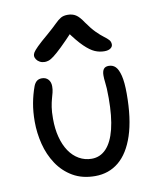

<svg xmlns="http://www.w3.org/2000/svg" viewBox="-86 -835 751 913"><g transform="rotate(-10 289.0 -379.0)"><path d="M300 10Q238 10 192.5 -16.5Q147 -43 117.5 -87.5Q88 -132 74.5 -186Q61 -240 61 -294Q61 -342 68.5 -383Q76 -424 90 -462Q96 -477 105.5 -484.5Q115 -492 130 -492Q149 -492 160.5 -479.5Q172 -467 172 -446Q172 -430 168.5 -416.5Q165 -403 160.5 -387Q156 -371 152.5 -349Q149 -327 149 -293Q149 -244 159.5 -204Q170 -164 189.5 -135Q209 -106 237 -90Q265 -74 298 -74Q339 -74 368 -104.5Q397 -135 412 -195Q427 -255 427 -344Q427 -372 426 -390.5Q425 -409 423 -423.5Q421 -438 421 -454Q421 -474 428.5 -484.5Q436 -495 453 -495Q473 -495 486 -482Q499 -469 507 -437.5Q515 -406 515 -350Q515 -229 488.5 -149Q462 -69 414 -29.5Q366 10 300 10ZM158 -566Q145 -566 134.5 -571.5Q124 -577 118 -586Q112 -595 112 -604Q112 -611 117 -619.5Q122 -628 139 -645Q156 -662 194 -694Q224 -720 240.5 -736.5Q257 -753 270 -760.5Q283 -768 303 -768Q326 -768 342.5 -757.5Q359 -747 378 -718Q401 -685 420.5 -665.5Q440 -646 455 -635Q470 -624 478 -615Q486 -606 486 -593Q486 -582 475.5 -574.5Q465 -567 446 -567Q422 -567 400 -576.5Q378 -586 350.5 -612.5Q323 -639 285 -692H313Q271 -647 244.5 -621.5Q218 -596 202 -584Q186 -572 176 -569Q166 -566 158 -566Z"/></g></svg>

Font: Shantell Sans
Style: Regular
Weight: 400
Designer: Stephen Nixon, Anya Danilova, Shantell Martin
Foundry: Arrow Type
Version: Version 1.008;[ac192a2d6]